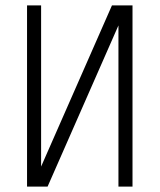

<svg xmlns="http://www.w3.org/2000/svg" viewBox="-20 -690 590 710"><path d="M80 0V-670H132V-74L394 -670H470V0H418V-596L156 0Z"/></svg>

Font: Lode Dark Term
Style: Regular
Weight: 400
Monospace: yes
Designer: Belleve Invis
Foundry: Belleve Invis
Version: Version 29.2.0